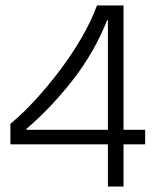

<svg xmlns="http://www.w3.org/2000/svg" viewBox="-20 -681 577 701"><path d="M18 -154V-229Q64 -267 111 -318.5Q158 -370 201.5 -428Q245 -486 279.5 -546Q314 -606 334 -661H431V-207H510V-154H431V0H374V-154ZM76 -207H374V-607H371Q324 -489 245.5 -388.5Q167 -288 76 -210Z"/></svg>

Font: Bricolage Grotesque 48pt ExtraLight
Style: Regular
Weight: 200
Designer: Mathieu Triay
Foundry: Atelier Triay
Version: Version 1.000; ttfautohint (v1.8.4.7-5d5b);gftools[0.9.32]